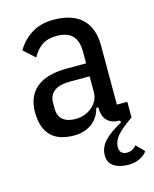

<svg xmlns="http://www.w3.org/2000/svg" viewBox="-112 -605 712 888"><g transform="rotate(-15 244.5 -161.0)"><path d="M483 167Q472 184 448 196Q424 208 394 208Q350 208 323.5 190.5Q297 173 297 138Q297 101 324 71Q351 41 410 9L406 0Q368 0 347 -20.5Q326 -41 326 -81V-85H316Q304 -38 269 -13Q234 12 185 12Q110 12 73.5 -26.5Q37 -65 37 -139Q37 -214 85.5 -255Q134 -296 234 -296H324V-350Q324 -404 299.5 -429Q275 -454 224 -454Q182 -454 154.5 -435.5Q127 -417 108 -382L55 -430Q78 -472 122 -501Q166 -530 229 -530Q319 -530 365.5 -486Q412 -442 412 -357V-75H462V0Q407 38 386 63.5Q365 89 365 118Q365 135 375 143.5Q385 152 400 152Q428 152 446 129ZM211 -60Q235 -60 256 -68Q277 -76 292 -89.5Q307 -103 315.5 -120.5Q324 -138 324 -158V-234H235Q179 -234 154 -214.5Q129 -195 129 -159V-133Q129 -95 151 -77.5Q173 -60 211 -60Z"/></g></svg>

Font: IBM Plex Sans Cond Text
Style: Regular
Weight: 450
Width: 3
Designer: Mike Abbink, Paul van der Laan, Pieter van Rosmalen
Foundry: Bold Monday
Version: Version 1.3